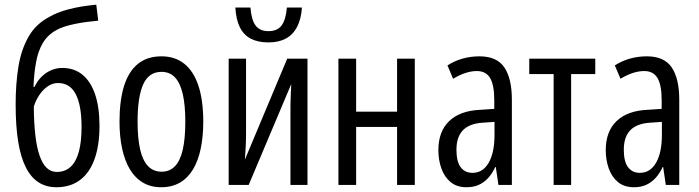

<svg xmlns="http://www.w3.org/2000/svg" viewBox="-20 -785 2967 815"><path d="M46.4 -341.8Q46.4 -429.7 58.3 -502.7Q70.3 -575.7 101.6 -629.9Q132.8 -684.1 191.4 -714.4Q222.2 -732.4 271.5 -745.6Q320.8 -758.8 388.7 -765.1L397 -697.3Q374 -695.3 348.6 -691.9Q323.2 -688.5 298.8 -683.6Q274.4 -678.7 253.4 -671.9Q232.4 -665 218.3 -656.7Q181.6 -636.2 161.6 -602.1Q141.6 -567.9 133.1 -521.2Q124.5 -474.6 122.1 -416H126.5Q138.2 -440.9 156.2 -459Q174.3 -477.1 197 -486.8Q219.7 -496.6 244.1 -496.6Q294.4 -496.6 329.6 -468.3Q364.7 -439.9 383.5 -385Q402.3 -330.1 402.3 -250.5Q402.3 -168 381.3 -109.6Q360.4 -51.3 319.6 -20.8Q278.8 9.8 219.2 9.8Q176.3 9.8 143.8 -11Q111.3 -31.7 89.6 -74.7Q67.9 -117.7 57.1 -184.1Q46.4 -250.5 46.4 -341.8ZM221.2 -55.2Q255.9 -55.2 279.3 -76.4Q302.7 -97.7 314.5 -140.1Q326.2 -182.6 326.2 -246.1Q326.2 -337.9 301.5 -385.3Q276.9 -432.6 226.1 -432.6Q202.6 -432.6 181.9 -418Q161.1 -403.3 146 -380.4Q130.9 -357.4 123.5 -332Q124 -264.2 129.9 -212.4Q135.7 -160.6 147.7 -125.5Q159.7 -90.3 177.7 -72.8Q195.8 -55.2 221.2 -55.2Z M842.8 -268.6Q842.8 -205.1 832 -153.8Q821.3 -102.5 799.3 -65.9Q777.3 -29.3 743.7 -9.8Q710 9.8 664.1 9.8Q620.1 9.8 586.9 -9.8Q553.7 -29.3 531.7 -65.7Q509.8 -102.1 498.5 -153.6Q487.3 -205.1 487.3 -268.6Q487.3 -357.4 506.3 -419.2Q525.4 -481 564.9 -513.4Q604.5 -545.9 665.5 -545.9Q722.7 -545.9 762.2 -514.4Q801.8 -482.9 822.3 -421.1Q842.8 -359.4 842.8 -268.6ZM564 -268.6Q564 -198.7 574.7 -151.4Q585.4 -104 608.2 -80.1Q630.9 -56.2 666 -56.2Q700.7 -56.2 722.9 -79.6Q745.1 -103 755.9 -150.1Q766.6 -197.3 766.6 -268.6Q766.6 -338.4 755.9 -385.5Q745.1 -432.6 722.9 -456.3Q700.7 -480 665.5 -480Q611.8 -480 587.9 -427Q564 -374 564 -268.6Z M1024.4 -536.1V-224.6Q1024.4 -210 1024.2 -195.8Q1023.9 -181.6 1023.2 -167.5Q1022.5 -153.3 1021.5 -138.4Q1020.5 -123.5 1019.5 -107.4L1199.2 -536.1H1285.2V0H1212.9V-302.2Q1212.9 -323.2 1213.1 -344.2Q1213.4 -365.2 1214.4 -386.2Q1215.3 -407.2 1216.3 -428.2L1035.6 0H950.7V-536.1ZM1261.7 -752.9Q1258.3 -704.1 1241.2 -671.1Q1224.1 -638.2 1193.8 -621.6Q1163.6 -605 1119.6 -605Q1075.2 -605 1044.9 -620.6Q1014.6 -636.2 998.3 -668.9Q981.9 -701.7 979 -752.9H1043Q1047.4 -699.7 1065.2 -676.3Q1083 -652.8 1119.6 -652.8Q1157.7 -652.8 1175.5 -677.2Q1193.4 -701.7 1197.8 -752.9Z M1491.7 -536.1V-311H1665.5V-536.1H1740.7V0H1665.5V-246.1H1491.7V0H1416.5V-536.1Z M2015.1 -545.9Q2089.4 -545.9 2121.1 -498.5Q2152.8 -451.2 2152.8 -361.3V0H2095.7L2084.5 -76.2H2082.5Q2069.8 -48.8 2052.2 -29.5Q2034.7 -10.3 2012.2 -0.2Q1989.7 9.8 1960.4 9.8Q1918.9 9.8 1892.6 -12.2Q1866.2 -34.2 1853.5 -70.1Q1840.8 -106 1840.8 -147.5Q1840.8 -227.1 1886.7 -271Q1932.6 -314.9 2017.1 -318.8L2078.1 -322.8V-359.4Q2078.1 -423.8 2060.5 -453.6Q2043 -483.4 2003.9 -483.4Q1981.4 -483.4 1956.8 -475.6Q1932.1 -467.8 1903.3 -450.7L1879.4 -507.3Q1909.7 -526.9 1944.1 -536.4Q1978.5 -545.9 2015.1 -545.9ZM2079.1 -267.6 2029.3 -264.2Q1972.7 -260.7 1945.1 -232.2Q1917.5 -203.6 1917.5 -149.4Q1917.5 -99.1 1935.5 -75.2Q1953.6 -51.3 1985.4 -51.3Q2029.8 -51.3 2054.4 -94.2Q2079.1 -137.2 2079.1 -212.9Z M2506.8 -470.7H2404.3V0H2330.1V-470.7H2226.6V-536.1H2506.8Z M2725.6 -545.9Q2799.8 -545.9 2831.5 -498.5Q2863.3 -451.2 2863.3 -361.3V0H2806.2L2794.9 -76.2H2793Q2780.3 -48.8 2762.7 -29.5Q2745.1 -10.3 2722.7 -0.2Q2700.2 9.8 2670.9 9.8Q2629.4 9.8 2603 -12.2Q2576.7 -34.2 2564 -70.1Q2551.3 -106 2551.3 -147.5Q2551.3 -227.1 2597.2 -271Q2643.1 -314.9 2727.5 -318.8L2788.6 -322.8V-359.4Q2788.6 -423.8 2771 -453.6Q2753.4 -483.4 2714.4 -483.4Q2691.9 -483.4 2667.2 -475.6Q2642.6 -467.8 2613.8 -450.7L2589.8 -507.3Q2620.1 -526.9 2654.5 -536.4Q2689 -545.9 2725.6 -545.9ZM2789.6 -267.6 2739.7 -264.2Q2683.1 -260.7 2655.5 -232.2Q2627.9 -203.6 2627.9 -149.4Q2627.9 -99.1 2646 -75.2Q2664.1 -51.3 2695.8 -51.3Q2740.2 -51.3 2764.9 -94.2Q2789.6 -137.2 2789.6 -212.9Z"/></svg>

Font: Open Sans Condensed
Style: Regular
Weight: 400
Width: 3
Designer: Monotype Design Team
Foundry: Monotype Imaging Inc.
Version: Version 3.000